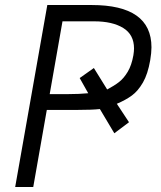

<svg xmlns="http://www.w3.org/2000/svg" viewBox="-20 -745 640 765"><path d="M168.5 -725H345Q583.5 -725 583.5 -556.5Q583.5 -535 578.5 -505Q569 -450 549.5 -416.2Q530 -382.5 505.5 -364.5Q481 -346.5 445.5 -331.5L494 -258L435.5 -214L378 -310.5Q345.5 -307 285 -307H258H166.5L112.5 0H40.5ZM331.5 -373.5 297.5 -434 354 -474 407 -388.5Q434.5 -403 453.8 -417.8Q473 -432.5 488.8 -458.8Q504.5 -485 511.5 -525Q514 -541 514 -552Q514 -607 471 -633.5Q428 -660 355.5 -660H229L178 -370H251Q295 -370 331.5 -373.5Z"/></svg>

Font: JuliaMono ExtraBold
Style: Italic
Weight: 800
Italic angle: -9°
Monospace: yes
Designer: cormullion
Foundry: corm
Version: Version 0.057; ttfautohint (v1.8.4)